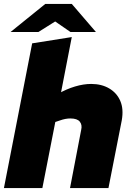

<svg xmlns="http://www.w3.org/2000/svg" viewBox="-20 -959 669 979"><path d="M0 0 144 -738 346 -770 279 -425 211 -442 277 -481Q319 -505 362.5 -518Q406 -531 445 -531Q498 -531 537 -508Q576 -485 593.5 -444Q611 -403 601 -346L533 0H337L394 -297Q400 -322 387 -338.5Q374 -355 339 -355Q326 -355 313 -352.5Q300 -350 286 -345L262 -337L196 0ZM34 -796 211 -939H346L286 -865L176 -796ZM339 -796 239 -865 211 -939H346L469 -796Z"/></svg>

Font: REM ExtraBold
Style: Italic
Weight: 800
Italic angle: -11°
Designer: Octavio Pardo
Foundry: Ashler Design
Version: Version 1.005;gftools[0.9.28]